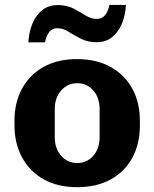

<svg xmlns="http://www.w3.org/2000/svg" viewBox="-20 -766 640 796"><path d="M300 10Q219 10 160.8 -22.8Q102.5 -55.5 71.2 -113.8Q40 -172 40 -246V-265Q40 -341 71.5 -398.8Q103 -456.5 161 -488.8Q219 -521 298.5 -521Q380.5 -521 439 -488.2Q497.5 -455.5 528.8 -398Q560 -340.5 560 -265V-246Q560 -169.5 528.5 -111.8Q497 -54 438.8 -22Q380.5 10 300 10ZM300 -90Q340 -90 366.5 -119.8Q393 -149.5 393 -198V-313Q393 -361.5 366.5 -391.2Q340 -421 300 -421Q260.5 -421 233.8 -391.2Q207 -361.5 207 -313V-198Q207 -149.5 233.8 -119.8Q260.5 -90 300 -90ZM97.5 -590.5Q100 -633 114.5 -668.2Q129 -703.5 155.5 -724.2Q182 -745 219.5 -745Q256.5 -745 284.2 -730.8Q312 -716.5 334.8 -702Q357.5 -687.5 380 -687.5Q403 -687.5 415.8 -703.2Q428.5 -719 433.5 -745.5H502Q500 -703.5 485.5 -668.2Q471 -633 444.8 -612Q418.5 -591 380.5 -591Q343.5 -591 315.2 -605.5Q287 -620 264 -634.5Q241 -649 218 -649Q196.5 -649 184.2 -633.5Q172 -618 166.5 -590.5Z"/></svg>

Font: Chivo Mono Medium
Style: Regular
Weight: 500
Monospace: yes
Designer: Hector Gatti
Foundry: Omnibus-Type
Version: Version 1.008